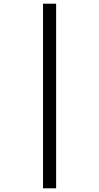

<svg xmlns="http://www.w3.org/2000/svg" viewBox="-20 -780 537 1040"><path d="M213 240H284V-760H213Z"/></svg>

Font: Noto Serif Devanagari Condensed Black
Style: Regular
Weight: 900
Width: 3
Designer: Universal Thirst, Indian Type Foundry and the Monotype Design Team
Foundry: Monotype Imaging Inc.
Version: Version 2.004